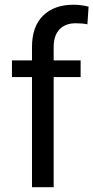

<svg xmlns="http://www.w3.org/2000/svg" viewBox="-20 -780 389 800"><path d="M203.6 0H113.3V-459H29.8V-528.3H113.3V-584Q113.3 -669.4 159.4 -714.8Q205.6 -760.3 286.6 -760.3Q316.4 -760.3 349.1 -752.4L344.2 -678.7Q323.7 -683.1 295.4 -683.1Q252 -683.1 227.8 -657.5Q203.6 -631.8 203.6 -584V-528.3H315.9V-459H203.6Z"/></svg>

Font: Vazirmatn RD UI
Style: Regular
Weight: 400
Designer: Saber Rastikerdar
Foundry: Saber Rastikerdar
Version: Version 33.003